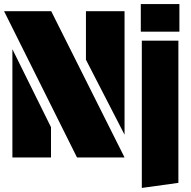

<svg xmlns="http://www.w3.org/2000/svg" viewBox="-20 -775 938 945"><path d="M593 0H359L0 -720H232ZM593 -112 403 -481V-720H593ZM41 -533 231 -149V0H41ZM678 -575H858V125L678 150ZM673 -755H863V-619H673Z"/></svg>

Font: Protest Guerrilla
Style: Regular
Weight: 400
Designer: Octavio Pardo
Foundry: Ashler Design
Version: Version 2.005; ttfautohint (v1.8.4.7-5d5b)